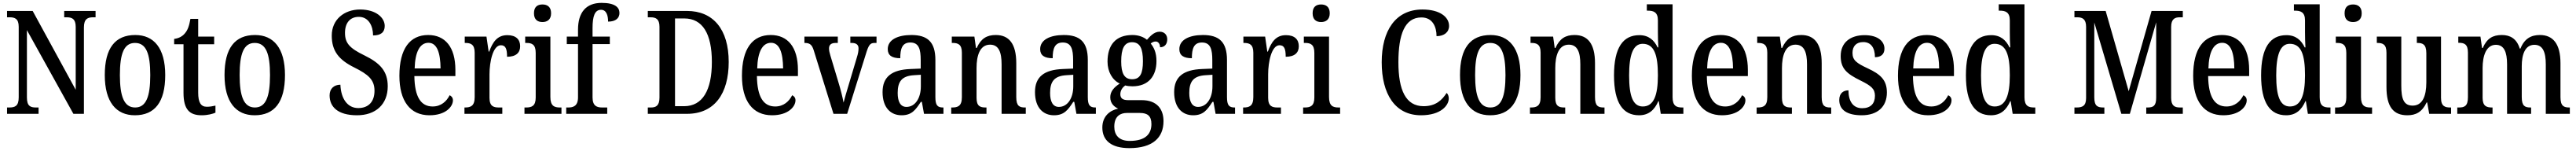

<svg xmlns="http://www.w3.org/2000/svg" viewBox="-20 -790 17898 1048"><path d="M29 0H248V-44H230C192 -44 167 -53 167 -114V-581L490 0H563V-600C563 -659 590 -670 626 -670H644V-714H426V-670H443C479 -670 506 -660 506 -604V-167L207 -714H29V-670H47C82 -670 110 -661 110 -604V-114C110 -53 83 -44 44 -44H29Z M917 10C1055 10 1128 -81 1128 -269C1128 -456 1049 -547 920 -547C780 -547 708 -456 708 -269C708 -81 788 10 917 10ZM919 -44C842 -44 813 -121 813 -269C813 -417 841 -492 918 -492C996 -492 1024 -417 1024 -269C1024 -121 996 -44 919 -44Z M1381 10C1424 10 1459 0 1477 -8V-57C1458 -53 1440 -49 1417 -49C1376 -49 1357 -78 1357 -147V-483H1468V-536H1357V-659H1303C1294 -607 1283 -580 1265 -559C1247 -537 1222 -524 1190 -520V-483H1255V-146C1255 -30 1297 10 1381 10Z M1749 10C1887 10 1960 -81 1960 -269C1960 -456 1881 -547 1752 -547C1612 -547 1540 -456 1540 -269C1540 -81 1620 10 1749 10ZM1751 -44C1674 -44 1645 -121 1645 -269C1645 -417 1673 -492 1750 -492C1828 -492 1856 -417 1856 -269C1856 -121 1828 -44 1751 -44Z M2461 10C2588 10 2674 -64 2674 -191C2674 -296 2621 -352 2513 -405C2407 -456 2377 -492 2377 -562C2377 -631 2412 -673 2473 -673C2541 -673 2572 -610 2572 -544C2626 -544 2653 -566 2653 -610C2653 -666 2594 -724 2482 -724C2371 -724 2285 -654 2285 -543C2285 -436 2334 -375 2441 -322C2537 -274 2582 -238 2582 -160C2582 -85 2541 -40 2469 -40C2395 -40 2349 -104 2345 -202C2301 -202 2270 -175 2270 -128C2270 -50 2325 10 2461 10Z M2964 10C3077 10 3127 -50 3127 -94C3127 -112 3116 -124 3104 -129C3083 -87 3045 -51 2986 -51C2905 -51 2861 -116 2859 -262H3144V-305C3144 -463 3073 -547 2955 -547C2828 -547 2755 -452 2755 -264C2755 -90 2829 10 2964 10ZM3041 -315H2861C2864 -429 2897 -493 2957 -493C3017 -493 3040 -422 3041 -315Z M3207 0H3470V-44H3446C3410 -44 3381 -52 3381 -111V-274C3381 -361 3405 -476 3460 -476C3493 -476 3503 -451 3503 -396C3565 -396 3594 -424 3594 -469C3594 -515 3566 -546 3505 -546C3434 -546 3403 -497 3379 -432H3375L3360 -536H3209V-492H3212C3250 -492 3278 -483 3278 -424V-116C3278 -53 3249 -44 3210 -44H3207Z M3749 -637C3782 -637 3809 -654 3809 -698C3809 -743 3782 -759 3749 -759C3715 -759 3690 -743 3690 -698C3690 -654 3715 -637 3749 -637ZM3624 0H3881V-44H3870C3831 -44 3804 -55 3804 -117V-536H3629V-492H3638C3676 -492 3702 -481 3702 -423V-113C3702 -54 3674 -44 3635 -44H3624Z M3914 0H4199V-44H4164C4129 -44 4097 -53 4097 -114V-484H4217V-536H4097V-595C4097 -679 4113 -722 4156 -722C4195 -722 4205 -679 4205 -640C4259 -640 4284 -665 4284 -700C4284 -738 4254 -770 4160 -770C4052 -770 3996 -704 3996 -584V-536H3918V-484H3996V-114C3996 -53 3961 -44 3929 -44H3914Z M4481 0H4753C4945 0 5043 -141 5043 -360C5043 -587 4935 -714 4753 -714H4481V-670H4500C4536 -670 4562 -659 4562 -604V-113C4562 -57 4538 -44 4503 -44H4481ZM4733 -53H4670V-662H4734C4861 -662 4926 -557 4926 -360C4926 -163 4861 -53 4733 -53Z M5344 10C5457 10 5507 -50 5507 -94C5507 -112 5496 -124 5484 -129C5463 -87 5425 -51 5366 -51C5285 -51 5241 -116 5239 -262H5524V-305C5524 -463 5453 -547 5335 -547C5208 -547 5135 -452 5135 -264C5135 -90 5209 10 5344 10ZM5421 -315H5241C5244 -429 5277 -493 5337 -493C5397 -493 5420 -422 5421 -315Z M5634 -440 5771 0H5866L5996 -415C6015 -477 6025 -492 6056 -492H6070V-536H5888V-492H5898C5929 -492 5945 -479 5945 -455C5945 -436 5942 -418 5933 -390L5878 -206C5862 -155 5848 -104 5841 -78C5835 -112 5820 -172 5805 -220L5749 -406C5744 -423 5740 -438 5740 -454C5740 -478 5754 -492 5786 -492H5801V-536H5569V-492C5605 -492 5621 -482 5634 -440Z M6244 10C6315 10 6341 -27 6378 -83H6385L6400 0H6535V-44H6532C6493 -44 6479 -60 6479 -116V-374C6479 -500 6423 -547 6312 -547C6217 -547 6148 -514 6148 -449C6148 -406 6177 -386 6235 -386C6235 -451 6248 -495 6305 -495C6365 -495 6377 -447 6377 -373V-314L6306 -311C6176 -306 6112 -257 6112 -151C6112 -41 6170 10 6244 10ZM6278 -48C6236 -48 6217 -85 6217 -145C6217 -223 6245 -263 6330 -268L6378 -271V-191C6378 -108 6338 -48 6278 -48Z M6589 0H6834V-44H6829C6791 -44 6765 -52 6765 -111V-318C6765 -402 6787 -480 6859 -480C6919 -480 6939 -428 6939 -343V0H7107V-44H7102C7064 -44 7041 -53 7041 -116V-351C7041 -487 6990 -547 6899 -547C6836 -547 6796 -523 6766 -457H6761L6750 -536H6593V-492H6598C6635 -492 6663 -483 6663 -425V-115C6663 -53 6634 -44 6595 -44H6589Z M7303 10C7374 10 7400 -27 7437 -83H7444L7459 0H7594V-44H7591C7552 -44 7538 -60 7538 -116V-374C7538 -500 7482 -547 7371 -547C7276 -547 7207 -514 7207 -449C7207 -406 7236 -386 7294 -386C7294 -451 7307 -495 7364 -495C7424 -495 7436 -447 7436 -373V-314L7365 -311C7235 -306 7171 -257 7171 -151C7171 -41 7229 10 7303 10ZM7337 -48C7295 -48 7276 -85 7276 -145C7276 -223 7304 -263 7389 -268L7437 -271V-191C7437 -108 7397 -48 7337 -48Z M7827 238C7988 238 8064 166 8064 51C8064 -31 8020 -95 7912 -95H7818C7782 -95 7764 -107 7764 -136C7764 -164 7781 -185 7798 -197C7810 -193 7834 -191 7848 -191C7961 -191 8015 -264 8015 -366C8015 -426 7997 -461 7975 -488C7985 -496 7995 -502 8010 -502C8028 -502 8040 -484 8040 -462C8075 -462 8090 -488 8090 -517C8090 -546 8072 -570 8037 -570C7996 -570 7968 -534 7949 -514C7926 -533 7891 -547 7848 -547C7731 -547 7675 -477 7675 -362C7675 -292 7709 -234 7760 -210C7721 -185 7694 -156 7694 -115C7694 -71 7723 -48 7749 -36C7690 -24 7639 18 7639 95C7639 185 7701 238 7827 238ZM7846 -240C7791 -240 7770 -282 7770 -364C7770 -451 7791 -497 7845 -497C7901 -497 7921 -453 7921 -365C7921 -281 7902 -240 7846 -240ZM7829 188C7754 188 7722 147 7722 89C7722 14 7767 -6 7809 -6H7900C7952 -6 7980 14 7980 71C7980 137 7942 188 7829 188Z M8270 10C8341 10 8367 -27 8404 -83H8411L8426 0H8561V-44H8558C8519 -44 8505 -60 8505 -116V-374C8505 -500 8449 -547 8338 -547C8243 -547 8174 -514 8174 -449C8174 -406 8203 -386 8261 -386C8261 -451 8274 -495 8331 -495C8391 -495 8403 -447 8403 -373V-314L8332 -311C8202 -306 8138 -257 8138 -151C8138 -41 8196 10 8270 10ZM8304 -48C8262 -48 8243 -85 8243 -145C8243 -223 8271 -263 8356 -268L8404 -271V-191C8404 -108 8364 -48 8304 -48Z M8617 0H8880V-44H8856C8820 -44 8791 -52 8791 -111V-274C8791 -361 8815 -476 8870 -476C8903 -476 8913 -451 8913 -396C8975 -396 9004 -424 9004 -469C9004 -515 8976 -546 8915 -546C8844 -546 8813 -497 8789 -432H8785L8770 -536H8619V-492H8622C8660 -492 8688 -483 8688 -424V-116C8688 -53 8659 -44 8620 -44H8617Z M9159 -637C9192 -637 9219 -654 9219 -698C9219 -743 9192 -759 9159 -759C9125 -759 9100 -743 9100 -698C9100 -654 9125 -637 9159 -637ZM9034 0H9291V-44H9280C9241 -44 9214 -55 9214 -117V-536H9039V-492H9048C9086 -492 9112 -481 9112 -423V-113C9112 -54 9084 -44 9045 -44H9034Z M9853 10C9992 10 10046 -59 10046 -107C10046 -123 10040 -138 10031 -145C10000 -97 9957 -53 9871 -53C9747 -53 9696 -165 9696 -358C9696 -553 9741 -669 9856 -669C9934 -669 9961 -603 9961 -539C10014 -539 10048 -567 10048 -610C10048 -672 9984 -724 9863 -724C9676 -724 9580 -577 9580 -358C9580 -137 9673 10 9853 10Z M10333 10C10471 10 10544 -81 10544 -269C10544 -456 10465 -547 10336 -547C10196 -547 10124 -456 10124 -269C10124 -81 10204 10 10333 10ZM10335 -44C10258 -44 10229 -121 10229 -269C10229 -417 10257 -492 10334 -492C10412 -492 10440 -417 10440 -269C10440 -121 10412 -44 10335 -44Z M10610 0H10855V-44H10850C10812 -44 10786 -52 10786 -111V-318C10786 -402 10808 -480 10880 -480C10940 -480 10960 -428 10960 -343V0H11128V-44H11123C11085 -44 11062 -53 11062 -116V-351C11062 -487 11011 -547 10920 -547C10857 -547 10817 -523 10787 -457H10782L10771 -536H10614V-492H10619C10656 -492 10684 -483 10684 -425V-115C10684 -53 10655 -44 10616 -44H10610Z M11368 10C11436 10 11476 -28 11502 -88H11505L11519 0H11676V-44H11668C11628 -44 11601 -55 11601 -115V-760H11422V-716H11429C11467 -716 11499 -707 11499 -649V-569C11499 -533 11500 -493 11502 -461H11497C11473 -511 11435 -546 11370 -546C11257 -546 11194 -460 11194 -267C11194 -75 11257 10 11368 10ZM11394 -51C11326 -51 11299 -122 11299 -266C11299 -408 11326 -486 11393 -486C11474 -486 11499 -408 11499 -267C11499 -130 11471 -51 11394 -51Z M11944 10C12057 10 12107 -50 12107 -94C12107 -112 12096 -124 12084 -129C12063 -87 12025 -51 11966 -51C11885 -51 11841 -116 11839 -262H12124V-305C12124 -463 12053 -547 11935 -547C11808 -547 11735 -452 11735 -264C11735 -90 11809 10 11944 10ZM12021 -315H11841C11844 -429 11877 -493 11937 -493C11997 -493 12020 -422 12021 -315Z M12185 0H12430V-44H12425C12387 -44 12361 -52 12361 -111V-318C12361 -402 12383 -480 12455 -480C12515 -480 12535 -428 12535 -343V0H12703V-44H12698C12660 -44 12637 -53 12637 -116V-351C12637 -487 12586 -547 12495 -547C12432 -547 12392 -523 12362 -457H12357L12346 -536H12189V-492H12194C12231 -492 12259 -483 12259 -425V-115C12259 -53 12230 -44 12191 -44H12185Z M12915 10C13025 10 13090 -49 13090 -148C13090 -235 13045 -275 12956 -316C12879 -352 12851 -372 12851 -423C12851 -468 12876 -498 12926 -498C12977 -498 13007 -461 13007 -393C13050 -393 13073 -415 13073 -452C13073 -502 13029 -546 12935 -546C12836 -546 12769 -495 12769 -401C12769 -314 12811 -278 12907 -231C12982 -194 13007 -173 13007 -125C13007 -72 12978 -39 12918 -39C12853 -39 12823 -90 12823 -163C12791 -163 12759 -146 12759 -96C12759 -27 12814 10 12915 10Z M13376 10C13489 10 13539 -50 13539 -94C13539 -112 13528 -124 13516 -129C13495 -87 13457 -51 13398 -51C13317 -51 13273 -116 13271 -262H13556V-305C13556 -463 13485 -547 13367 -547C13240 -547 13167 -452 13167 -264C13167 -90 13241 10 13376 10ZM13453 -315H13273C13276 -429 13309 -493 13369 -493C13429 -493 13452 -422 13453 -315Z M13813 10C13881 10 13921 -28 13947 -88H13950L13964 0H14121V-44H14113C14073 -44 14046 -55 14046 -115V-760H13867V-716H13874C13912 -716 13944 -707 13944 -649V-569C13944 -533 13945 -493 13947 -461H13942C13918 -511 13880 -546 13815 -546C13702 -546 13639 -460 13639 -267C13639 -75 13702 10 13813 10ZM13839 -51C13771 -51 13744 -122 13744 -266C13744 -408 13771 -486 13838 -486C13919 -486 13944 -408 13944 -267C13944 -130 13916 -51 13839 -51Z M14393 0H14601V-44H14594C14555 -44 14531 -53 14531 -114V-634L14719 0H14778L14961 -635V-112C14961 -55 14941 -44 14901 -44H14892V0H15146V-44H15127C15090 -44 15065 -55 15065 -111V-603C15065 -659 15092 -670 15124 -670H15146V-714H14929L14770 -157L14610 -714H14393V-670H14413C14447 -670 14474 -659 14474 -604V-109C14474 -54 14447 -44 14408 -44H14393Z M15427 10C15540 10 15590 -50 15590 -94C15590 -112 15579 -124 15567 -129C15546 -87 15508 -51 15449 -51C15368 -51 15324 -116 15322 -262H15607V-305C15607 -463 15536 -547 15418 -547C15291 -547 15218 -452 15218 -264C15218 -90 15292 10 15427 10ZM15504 -315H15324C15327 -429 15360 -493 15420 -493C15480 -493 15503 -422 15504 -315Z M15864 10C15932 10 15972 -28 15998 -88H16001L16015 0H16172V-44H16164C16124 -44 16097 -55 16097 -115V-760H15918V-716H15925C15963 -716 15995 -707 15995 -649V-569C15995 -533 15996 -493 15998 -461H15993C15969 -511 15931 -546 15866 -546C15753 -546 15690 -460 15690 -267C15690 -75 15753 10 15864 10ZM15890 -51C15822 -51 15795 -122 15795 -266C15795 -408 15822 -486 15889 -486C15970 -486 15995 -408 15995 -267C15995 -130 15967 -51 15890 -51Z M16329 -637C16362 -637 16389 -654 16389 -698C16389 -743 16362 -759 16329 -759C16295 -759 16270 -743 16270 -698C16270 -654 16295 -637 16329 -637ZM16204 0H16461V-44H16450C16411 -44 16384 -55 16384 -117V-536H16209V-492H16218C16256 -492 16282 -481 16282 -423V-113C16282 -54 16254 -44 16215 -44H16204Z M16706 10C16764 10 16808 -11 16840 -79H16844L16858 0H17010V-44H17005C16969 -44 16940 -51 16940 -111V-536H16772V-492H16775C16811 -492 16838 -484 16838 -421V-218C16838 -121 16810 -57 16743 -57C16681 -57 16664 -104 16664 -195V-536H16494V-492H16497C16536 -492 16561 -482 16561 -424V-186C16561 -49 16609 10 16706 10Z M17053 0H17298V-44H17295C17258 -44 17229 -52 17229 -111V-318C17229 -403 17254 -479 17321 -479C17378 -479 17399 -429 17399 -343V0H17566V-44H17562C17524 -44 17501 -53 17501 -116V-331C17501 -410 17523 -479 17589 -479C17647 -479 17668 -429 17668 -343V0H17835V-44H17832C17794 -44 17770 -53 17770 -116V-351C17770 -487 17717 -547 17627 -547C17567 -547 17520 -523 17492 -453H17487C17466 -522 17420 -547 17363 -547C17299 -547 17259 -523 17230 -457H17225L17214 -536H17060V-493H17063C17101 -493 17127 -484 17127 -425V-115C17127 -53 17102 -44 17064 -44H17053Z"/></svg>

Font: Noto Serif Devanagari Condensed Medium
Style: Regular
Weight: 500
Width: 3
Designer: Universal Thirst, Indian Type Foundry and the Monotype Design Team
Foundry: Monotype Imaging Inc.
Version: Version 2.004